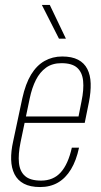

<svg xmlns="http://www.w3.org/2000/svg" viewBox="-20 -749 407 775"><path d="M142 6Q102 6 76.5 -7.5Q51 -21 38.5 -46Q26 -71 25 -104.5Q24 -138 33 -178L70 -352Q83 -411 105.5 -448Q128 -485 160 -503Q192 -521 231 -521Q270 -521 295 -508Q320 -495 332.5 -470.5Q345 -446 346 -412Q347 -378 339 -337L322 -253H73L78 -279H302L296 -274L309 -340Q319 -388 315.5 -422.5Q312 -457 291.5 -475.5Q271 -494 228 -494Q191 -494 166 -476Q141 -458 125 -426.5Q109 -395 100 -352L63 -175Q53 -126 56.5 -91.5Q60 -57 81 -38.5Q102 -20 146 -20Q195 -20 225 -53Q255 -86 270 -153H299Q288 -101 266.5 -65.5Q245 -30 214 -12Q183 6 142 6ZM218 -593 149 -729H181L246 -593Z"/></svg>

Font: Hubot Sans Condensed ExtraLight
Style: Italic
Weight: 200
Width: 3
Italic angle: -12.0243°
Designer: Deni Anggara
Foundry: GitHub, Inc., Subsidiary of Microsoft Corporation
Version: Version 2.000